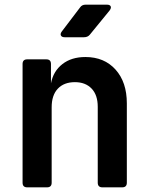

<svg xmlns="http://www.w3.org/2000/svg" viewBox="-20 -805 640 825"><path d="M97 0Q77 0 77 -20V-530Q77 -550 97 -550H179Q199 -550 199 -530V-447Q209 -499 248 -529.5Q287 -560 347 -560Q428 -560 476.5 -506Q525 -452 525 -361V-20Q525 0 505 0H420Q400 0 400 -20V-346Q400 -397 373.5 -424.5Q347 -452 302 -452Q255 -452 228.5 -424Q202 -396 202 -344V-20Q202 0 182 0ZM258 -645Q246 -645 242 -652Q238 -659 245 -669L324 -773Q332 -785 348 -785H439Q452 -785 455.5 -778Q459 -771 451 -760L366 -656Q357 -645 341 -645Z"/></svg>

Font: Pitagon Sans Mono
Style: Bold
Weight: 700
Monospace: yes
Designer: Travis Tran
Foundry: Pitagon
Version: Version 1.001; ttfautohint (v1.8.4.7-5d5b);gftools[0.9.26]